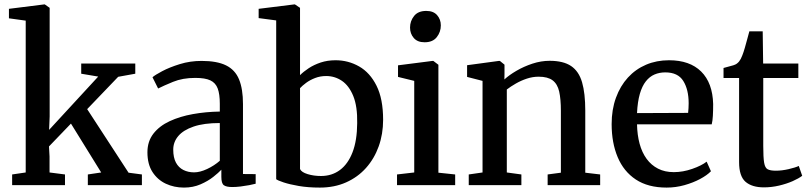

<svg xmlns="http://www.w3.org/2000/svg" viewBox="-20 -839 3666 870"><path d="M35 0V-48.5L96.5 -57.5V-745.5L20.5 -756V-799L180 -819H183L205 -803.5V-311L202.5 -250.5L425 -492L348 -505V-551H593V-505L515.5 -491L375 -344.5L562.5 -56.5L623 -48.5V0H378V-48.5L438.5 -57.5L301.5 -279L202 -175.5L204.5 -130V-57.5L274.5 -48.5V0Z M813.5 11Q769 11 731.5 -6.5Q694 -24 671 -59.5Q648 -95 648 -149Q648 -198.5 675.2 -233.5Q702.5 -268.5 749 -290Q795.5 -311.5 854 -322Q912.5 -332.5 976 -333.5V-369Q976 -412.5 966.5 -438Q957 -463.5 933.2 -474.8Q909.5 -486 865 -486Q807.5 -486 764.2 -468.2Q721 -450.5 696.5 -438L671 -489Q682 -499 715 -516.5Q748 -534 794.8 -548.5Q841.5 -563 893.5 -563Q963 -563 1004.2 -542.8Q1045.5 -522.5 1063.2 -479.2Q1081 -436 1081 -367.5V-50.5L1138.5 -50V-6.5Q1127.5 -3.5 1109.2 0Q1091 3.5 1070.5 6Q1050 8.5 1032.5 8.5Q1005.5 8.5 994.2 0.2Q983 -8 983 -37.5V-70Q970.5 -56.5 946.5 -37.5Q922.5 -18.5 888.8 -3.8Q855 11 813.5 11ZM859.5 -58Q886 -58 918.5 -73.2Q951 -88.5 976 -110.5V-281.5Q904 -281.5 857.2 -265.5Q810.5 -249.5 787.8 -222.5Q765 -195.5 765 -161Q765 -125 777.2 -102.2Q789.5 -79.5 811 -68.8Q832.5 -58 859.5 -58Z M1152 -757V-799L1313 -819H1316.5L1339.5 -803.5V-498.5Q1355.5 -514.5 1379 -530Q1402.5 -545.5 1433.2 -555.8Q1464 -566 1500.5 -566Q1558 -566 1607.2 -538Q1656.5 -510 1686.2 -450.5Q1716 -391 1716 -296Q1716 -231.5 1696 -175.8Q1676 -120 1638.5 -78Q1601 -36 1548 -12.5Q1495 11 1429.5 11Q1376.5 11 1334.2 3.8Q1292 -3.5 1265 -12.5Q1238 -21.5 1231.5 -27V-746.5ZM1458 -494.5Q1431 -494.5 1407.8 -485.5Q1384.5 -476.5 1367 -463.5Q1349.5 -450.5 1339.5 -439.5V-73Q1346 -58.5 1374 -50Q1402 -41.5 1434.5 -41.5Q1484 -41.5 1520.5 -68.8Q1557 -96 1577.5 -149.2Q1598 -202.5 1598.5 -281Q1600 -356.5 1580.8 -403.8Q1561.5 -451 1529.2 -472.8Q1497 -494.5 1458 -494.5Z M1779 0V-48.5L1857 -57.5V-472.5L1783.5 -490.5V-543L1940 -563H1943.5L1966.5 -545.5V-56.5L2042.5 -48.5V0ZM1903.5 -647.5Q1871.5 -647.5 1854.8 -667Q1838 -686.5 1838 -714Q1838 -743.5 1856.2 -766.5Q1874.5 -789.5 1911 -789.5H1912Q1944 -789.5 1960.8 -770.2Q1977.5 -751 1977.5 -724Q1977.5 -694 1959.2 -670.8Q1941 -647.5 1904.5 -647.5Z M2166.5 -57.5V-472.5L2096.5 -490.5V-543.5L2240.5 -563H2245L2266 -546V-504.5L2265.5 -479Q2286.5 -498.5 2319.8 -518Q2353 -537.5 2392.2 -550.5Q2431.5 -563.5 2470.5 -563.5Q2532.5 -563.5 2567.8 -539.8Q2603 -516 2617.5 -466.2Q2632 -416.5 2632 -338V-56.5L2699.5 -48.5V0H2461.5V-48.5L2521.5 -56.5V-337Q2521.5 -390 2513.8 -424.2Q2506 -458.5 2484 -475Q2462 -491.5 2420.5 -491.5Q2394 -491.5 2367.5 -482.8Q2341 -474 2317.5 -460.5Q2294 -447 2276.5 -433.5V-57.5L2342.5 -48.5V0H2104V-48.5Z M3000.5 11Q2916.5 11 2861.2 -25.5Q2806 -62 2778.8 -127Q2751.5 -192 2751.5 -276.5Q2751.5 -342.5 2771 -396Q2790.5 -449.5 2825.2 -487.5Q2860 -525.5 2907.5 -545.8Q2955 -566 3011.5 -566Q3105.5 -566 3157.2 -514.8Q3209 -463.5 3211.5 -367.5Q3211.5 -337 3210.2 -314.5Q3209 -292 3205 -275.5H2866.5Q2867.5 -227.5 2878.2 -187.8Q2889 -148 2910 -119.2Q2931 -90.5 2961.8 -74.8Q2992.5 -59 3033 -59Q3074.5 -59 3116.8 -73.8Q3159 -88.5 3182 -106.5L3201.5 -63Q3183.5 -44.5 3152 -27.8Q3120.5 -11 3081.2 0Q3042 11 3000.5 11ZM2866.5 -326.5 3098 -327.5Q3099 -336.5 3099.8 -348.8Q3100.5 -361 3100.5 -371Q3100.5 -433 3076.2 -472Q3052 -511 2994.5 -511Q2968 -511 2945.8 -501.5Q2923.5 -492 2906.5 -470.5Q2889.5 -449 2879.2 -413.5Q2869 -378 2866.5 -326.5Z M3441.5 10Q3387.5 10 3358.2 -15.2Q3329 -40.5 3329 -104.5V-485.5H3258.5V-531Q3268.5 -534 3280.5 -537Q3292.5 -540 3303 -543.2Q3313.5 -546.5 3318.5 -550.5Q3324.5 -555 3328.8 -560.2Q3333 -565.5 3336.8 -572.5Q3340.5 -579.5 3344 -589Q3349 -601.5 3355 -622.2Q3361 -643 3366.5 -663.8Q3372 -684.5 3375.5 -697H3436L3438 -551H3597.5V-485.5H3438.5V-177.5Q3438.5 -125.5 3442.5 -101.8Q3446.5 -78 3458.8 -71.8Q3471 -65.5 3495.5 -65.5Q3522.5 -65.5 3553 -72.5Q3583.5 -79.5 3599.5 -87L3615 -42.5Q3599.5 -30.5 3571.8 -18.2Q3544 -6 3510 2Q3476 10 3441.5 10Z"/></svg>

Font: Merriweather 28pt Medium
Style: Regular
Weight: 500
Version: Version 2.100